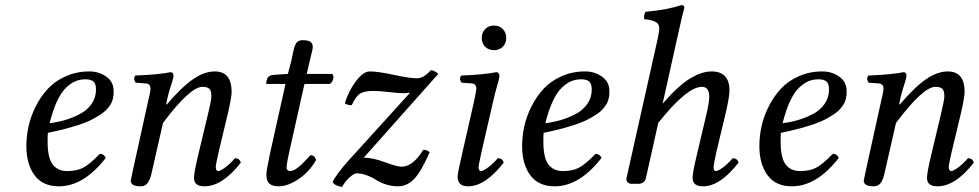

<svg xmlns="http://www.w3.org/2000/svg" viewBox="-20 -718 3824 750"><path d="M355 -368.2Q355 -390.6 345.2 -399.4Q335.4 -408.2 314 -408.2Q293.5 -408.2 275.6 -401.1Q257.8 -394 238.8 -376.2Q219.7 -358.4 203.1 -323.2Q186.5 -288.1 173.8 -236.8Q205.6 -240.7 234.6 -249.3Q263.7 -257.8 292.2 -272.7Q320.8 -287.6 337.9 -312.3Q355 -336.9 355 -368.2ZM167 -199.2Q166 -191.4 166 -165Q166 -101.1 185.8 -75.4Q205.6 -49.8 242.2 -49.8Q279.3 -49.8 304 -62.3Q328.6 -74.7 370.1 -117.2Q386.2 -117.2 393.1 -101.1Q307.1 9.8 210 9.8Q147 9.8 115 -33.4Q83 -76.7 83 -147.9Q83 -185.5 91.6 -224.6Q100.1 -263.7 119.6 -302.5Q139.2 -341.3 167 -371.3Q194.8 -401.4 237.1 -420.2Q279.3 -439 329.1 -439Q366.2 -439 395 -418.7Q423.8 -398.4 423.8 -362.8Q423.8 -354 423.6 -348.6Q423.3 -343.3 420.9 -332.5Q418.5 -321.8 414.3 -314.2Q410.2 -306.6 401.1 -295.4Q392.1 -284.2 379.6 -275.4Q367.2 -266.6 347.7 -255.6Q328.1 -244.6 303.2 -235.6Q278.3 -226.6 243.4 -217Q208.5 -207.5 167 -199.2Z M490.7 -12.2Q490.7 -14.6 498 -47.9L556.6 -314Q567.9 -359.9 567.9 -371.1Q567.9 -390.6 549.8 -392.1L509.8 -395Q499 -411.6 508.8 -422.9Q602.1 -426.8 646 -436Q657.7 -436 657.7 -420.9Q657.7 -415 654.1 -403.8Q650.4 -392.6 643.3 -369.6Q636.2 -346.7 630.9 -319.8L628.9 -310.1H631.8Q689.5 -377.9 733.9 -408.4Q778.3 -439 818.8 -439Q884.8 -439 884.8 -358.9Q884.8 -340.3 872.1 -283.2L834 -124Q822.8 -74.2 822.8 -66.9Q822.8 -49.8 833 -49.8Q840.8 -49.8 860.1 -64.2Q879.4 -78.6 897.9 -100.1Q915 -100.1 920.9 -83Q848.6 9.8 778.8 9.8Q737.8 9.8 737.8 -22.9Q737.8 -44.9 754.9 -115.2L793 -274.9Q805.7 -326.7 805.7 -342.8Q805.7 -364.3 797.1 -371.6Q788.6 -378.9 771 -378.9Q722.7 -378.9 616.7 -237.8L572.8 -44.9Q566.9 -16.6 556.9 -3.4Q546.9 9.8 529.8 9.8Q490.7 9.8 490.7 -12.2Z M1034.7 -118.2 1095.2 -390.1H1025.4Q1019.5 -390.1 1019.5 -392.1Q1019.5 -397.5 1023.4 -409.2Q1027.3 -424.3 1051.3 -425.8L1104.5 -429.2L1117.7 -479Q1119.6 -487.3 1122.3 -501.5Q1125 -515.6 1127.2 -524.2Q1129.4 -532.7 1133.3 -542.2Q1137.2 -551.8 1144.3 -556.4Q1151.4 -561 1161.6 -561Q1184.6 -561 1193.1 -554.4Q1201.7 -547.9 1201.7 -534.2Q1201.7 -528.8 1199.2 -518.3Q1196.8 -507.8 1193.4 -494.4Q1189.9 -481 1188.5 -474.1L1178.2 -429.2H1277.3Q1285.2 -423.3 1281.2 -408.7Q1277.3 -394 1267.6 -390.1H1169.4L1110.4 -127Q1099.6 -80.1 1099.6 -64Q1099.6 -56.2 1104 -53Q1108.4 -49.8 1112.3 -49.8Q1125.5 -49.8 1142.6 -62.5Q1159.7 -75.2 1192.4 -111.8Q1210 -111.8 1214.4 -92.8Q1189.5 -47.9 1147 -19Q1104.5 9.8 1069.3 9.8Q1044.9 9.8 1032.7 -0.2Q1020.5 -10.3 1020.5 -36.1Q1020.5 -51.3 1034.7 -118.2Z M1279.3 -6.8Q1282.2 -16.6 1302.7 -43.9Q1323.2 -71.3 1341.3 -90.8L1582 -356Q1572.3 -354 1550.3 -354Q1538.1 -354 1500.2 -358.4Q1462.4 -362.8 1438 -362.8Q1402.8 -362.8 1386.2 -352.1Q1369.6 -341.3 1354 -307.1Q1335 -307.1 1327.1 -314.9Q1340.8 -361.3 1369.9 -400.1Q1398.9 -439 1424.3 -439Q1456.5 -439 1518.8 -425.5Q1581.1 -412.1 1608.9 -412.1Q1634.8 -412.1 1663.1 -443.8Q1669.9 -443.8 1679.7 -438.5Q1689.5 -433.1 1691.9 -429.2L1400.9 -102.1Q1435.5 -102.1 1483.2 -84.5Q1530.8 -66.9 1548.3 -66.9Q1593.3 -66.9 1633.3 -132.8Q1649.9 -132.8 1658.2 -123Q1624.5 -45.9 1596.9 -18.1Q1569.3 9.8 1535.2 9.8Q1490.2 9.8 1449.2 -15.1Q1407.7 -41 1373 -41Q1364.3 -41 1347.7 -27.1Q1331.1 -13.2 1315.9 12.2Q1288.6 8.3 1279.3 -6.8Z M1905.8 -319.8 1860.8 -124Q1849.6 -74.2 1849.6 -64Q1849.6 -49.8 1858.9 -49.8Q1867.7 -49.8 1887 -64.2Q1906.2 -78.6 1924.8 -100.1Q1941.9 -100.1 1947.8 -83Q1875.5 9.8 1808.6 9.8Q1767.6 9.8 1767.6 -27.8Q1767.6 -43 1784.7 -115.2L1831.5 -320.8Q1840.8 -364.7 1840.8 -371.1Q1840.8 -390.6 1822.8 -392.1L1782.7 -395Q1772 -411.6 1781.7 -422.9Q1874.5 -426.8 1918.5 -436Q1930.7 -436 1930.7 -420.9Q1930.7 -415 1927.7 -404.1Q1924.8 -393.1 1918.2 -369.4Q1911.6 -345.7 1905.8 -319.8ZM1875.2 -535.4Q1861.8 -548.8 1861.8 -569.8Q1861.8 -590.8 1875.2 -604.5Q1888.7 -618.2 1909.7 -618.2Q1930.7 -618.2 1944.1 -604.5Q1957.5 -590.8 1957.5 -569.8Q1957.5 -548.8 1944.1 -535.4Q1930.7 -522 1909.7 -522Q1888.7 -522 1875.2 -535.4Z M2291.5 -368.2Q2291.5 -390.6 2281.7 -399.4Q2272 -408.2 2250.5 -408.2Q2230 -408.2 2212.2 -401.1Q2194.3 -394 2175.3 -376.2Q2156.2 -358.4 2139.6 -323.2Q2123 -288.1 2110.4 -236.8Q2142.1 -240.7 2171.1 -249.3Q2200.2 -257.8 2228.8 -272.7Q2257.3 -287.6 2274.4 -312.3Q2291.5 -336.9 2291.5 -368.2ZM2103.5 -199.2Q2102.5 -191.4 2102.5 -165Q2102.5 -101.1 2122.3 -75.4Q2142.1 -49.8 2178.7 -49.8Q2215.8 -49.8 2240.5 -62.3Q2265.1 -74.7 2306.6 -117.2Q2322.8 -117.2 2329.6 -101.1Q2243.7 9.8 2146.5 9.8Q2083.5 9.8 2051.5 -33.4Q2019.5 -76.7 2019.5 -147.9Q2019.5 -185.5 2028.1 -224.6Q2036.6 -263.7 2056.2 -302.5Q2075.7 -341.3 2103.5 -371.3Q2131.3 -401.4 2173.6 -420.2Q2215.8 -439 2265.6 -439Q2302.7 -439 2331.5 -418.7Q2360.4 -398.4 2360.4 -362.8Q2360.4 -354 2360.1 -348.6Q2359.9 -343.3 2357.4 -332.5Q2355 -321.8 2350.8 -314.2Q2346.7 -306.6 2337.6 -295.4Q2328.6 -284.2 2316.2 -275.4Q2303.7 -266.6 2284.2 -255.6Q2264.6 -244.6 2239.7 -235.6Q2214.8 -226.6 2179.9 -217Q2145 -207.5 2103.5 -199.2Z M2551.3 -237.8 2503.4 -23.9Q2501.5 -12.7 2493.4 -6.3Q2485.4 0 2473.6 0H2445.3Q2438 0 2431.6 -6.3Q2425.3 -12.7 2427.2 -22L2548.3 -563Q2555.2 -593.8 2555.2 -608.9Q2555.2 -624 2541.5 -632.1Q2527.8 -640.1 2496.6 -643.1Q2493.7 -658.2 2501.5 -671.9Q2585.4 -679.2 2641.6 -698.2Q2653.3 -698.2 2653.3 -688Q2644 -654.3 2628.4 -583L2568.4 -313Q2628.9 -382.8 2674.8 -410.9Q2720.7 -439 2759.3 -439Q2829.6 -439 2829.6 -363.8Q2829.6 -342.8 2816.4 -283.2L2778.3 -124Q2767.6 -76.7 2767.6 -64Q2767.6 -49.8 2776.4 -49.8Q2785.2 -49.8 2804.4 -64.2Q2823.7 -78.6 2842.3 -100.1Q2859.4 -100.1 2865.2 -83Q2793 9.8 2726.6 9.8Q2685.5 9.8 2685.5 -22.9Q2685.5 -44.9 2702.6 -115.2L2740.2 -274.9Q2750.5 -319.8 2750.5 -339.8Q2750.5 -378.9 2722.2 -378.9Q2663.1 -378.9 2551.3 -237.8Z M3218.3 -368.2Q3218.3 -390.6 3208.5 -399.4Q3198.7 -408.2 3177.2 -408.2Q3156.7 -408.2 3138.9 -401.1Q3121.1 -394 3102.1 -376.2Q3083 -358.4 3066.4 -323.2Q3049.8 -288.1 3037.1 -236.8Q3068.8 -240.7 3097.9 -249.3Q3127 -257.8 3155.5 -272.7Q3184.1 -287.6 3201.2 -312.3Q3218.3 -336.9 3218.3 -368.2ZM3030.3 -199.2Q3029.3 -191.4 3029.3 -165Q3029.3 -101.1 3049.1 -75.4Q3068.8 -49.8 3105.5 -49.8Q3142.6 -49.8 3167.2 -62.3Q3191.9 -74.7 3233.4 -117.2Q3249.5 -117.2 3256.3 -101.1Q3170.4 9.8 3073.2 9.8Q3010.3 9.8 2978.3 -33.4Q2946.3 -76.7 2946.3 -147.9Q2946.3 -185.5 2954.8 -224.6Q2963.4 -263.7 2982.9 -302.5Q3002.4 -341.3 3030.3 -371.3Q3058.1 -401.4 3100.3 -420.2Q3142.6 -439 3192.4 -439Q3229.5 -439 3258.3 -418.7Q3287.1 -398.4 3287.1 -362.8Q3287.1 -354 3286.9 -348.6Q3286.6 -343.3 3284.2 -332.5Q3281.7 -321.8 3277.6 -314.2Q3273.4 -306.6 3264.4 -295.4Q3255.4 -284.2 3242.9 -275.4Q3230.5 -266.6 3210.9 -255.6Q3191.4 -244.6 3166.5 -235.6Q3141.6 -226.6 3106.7 -217Q3071.8 -207.5 3030.3 -199.2Z M3354 -12.2Q3354 -14.6 3361.3 -47.9L3419.9 -314Q3431.2 -359.9 3431.2 -371.1Q3431.2 -390.6 3413.1 -392.1L3373 -395Q3362.3 -411.6 3372.1 -422.9Q3465.3 -426.8 3509.3 -436Q3521 -436 3521 -420.9Q3521 -415 3517.3 -403.8Q3513.7 -392.6 3506.6 -369.6Q3499.5 -346.7 3494.1 -319.8L3492.2 -310.1H3495.1Q3552.7 -377.9 3597.2 -408.4Q3641.6 -439 3682.1 -439Q3748 -439 3748 -358.9Q3748 -340.3 3735.4 -283.2L3697.3 -124Q3686 -74.2 3686 -66.9Q3686 -49.8 3696.3 -49.8Q3704.1 -49.8 3723.4 -64.2Q3742.7 -78.6 3761.2 -100.1Q3778.3 -100.1 3784.2 -83Q3711.9 9.8 3642.1 9.8Q3601.1 9.8 3601.1 -22.9Q3601.1 -44.9 3618.2 -115.2L3656.2 -274.9Q3668.9 -326.7 3668.9 -342.8Q3668.9 -364.3 3660.4 -371.6Q3651.9 -378.9 3634.3 -378.9Q3585.9 -378.9 3480 -237.8L3436 -44.9Q3430.2 -16.6 3420.2 -3.4Q3410.2 9.8 3393.1 9.8Q3354 9.8 3354 -12.2Z"/></svg>

Font: Common Serif
Style: Italic
Weight: 400
Italic angle: -12°
Designer: Philipp H. Poll, Khaled Hosny
Foundry: Stefan Peev, Context Ltd.
Version: Version 1.026